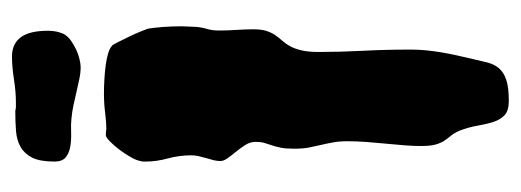

<svg xmlns="http://www.w3.org/2000/svg" viewBox="-289 -548 852 314"><g transform="rotate(-90 137.0 -391.0)"><path d="M250 -495.1Q249 -485.8 246.6 -478Q244.1 -470.2 244.1 -459Q244.1 -444.8 245.1 -430.2Q246.1 -415.5 246.1 -402.8Q246.1 -389.6 243.4 -381.3Q240.7 -373 236.6 -366.9Q232.4 -360.8 227.5 -355.5Q222.7 -350.1 218.5 -342.8Q214.4 -335.4 211.7 -324.2Q209 -313 209 -295.9Q209 -261.2 210.9 -224.4Q212.9 -187.5 212.9 -146Q212.9 -132.3 211.7 -120.1Q210.4 -107.9 208.5 -95.9Q206.5 -84 203.9 -72Q201.2 -60.1 198.2 -46.9Q194.8 -31.7 191.9 -20.3Q189 -8.8 182.4 -1Q175.8 6.8 163.3 11Q150.9 15.1 128.9 15.1Q112.8 15.1 105.5 8.1Q98.1 1 94.5 -10.5Q90.8 -22 88.4 -36.4Q85.9 -50.8 80.1 -65.9Q76.2 -74.7 71.8 -79.8Q67.4 -85 63.7 -90.6Q60.1 -96.2 57.6 -104.7Q55.2 -113.3 55.2 -128.9Q55.2 -141.6 56.4 -156.2Q57.6 -170.9 59.1 -186.3Q60.5 -201.7 61.8 -217.5Q63 -233.4 63 -249Q63 -262.7 61 -272.9Q59.1 -283.2 56.9 -292.5Q54.7 -301.8 52.7 -311.8Q50.8 -321.8 50.8 -335.9Q50.8 -349.6 52.5 -357.9Q54.2 -366.2 56.4 -372.6Q58.6 -378.9 60.3 -384.8Q62 -390.6 62 -398.9Q62 -407.7 56.9 -415.8Q51.8 -423.8 45.7 -431.2Q39.6 -438.5 34.7 -445.6Q29.8 -452.6 30.8 -459Q30.8 -462.9 32.2 -468.3Q33.7 -473.6 35.4 -479.7Q37.1 -485.8 38.6 -491.9Q40 -498 40 -503.9Q40 -523.9 34.9 -542.5Q29.8 -561 29.8 -578.1Q29.8 -580.6 29.8 -583Q29.8 -585.4 30.8 -587.9Q31.7 -593.8 37.1 -603.3Q42.5 -612.8 49.3 -621.8Q56.2 -630.9 63 -637.5Q69.8 -644 73.2 -644Q76.2 -644 78.9 -643.6Q81.5 -643.1 84 -643.1Q93.8 -643.1 109.1 -645Q124.5 -647 141.1 -647Q153.3 -647 165.5 -646.2Q177.7 -645.5 188.2 -644Q198.7 -642.6 206.8 -640.1Q214.8 -637.7 219.2 -633.8Q220.7 -632.8 224.9 -624.5Q229 -616.2 233.9 -606.2Q238.8 -596.2 242.4 -587.2Q246.1 -578.1 247.1 -575.2Q248.5 -566.9 249.8 -551.8Q251 -536.6 251 -520Q251 -514.2 250.5 -507.6Q250 -501 250 -495.1ZM238.8 -713.4Q234.9 -706.1 227.5 -700.9Q220.2 -695.8 212.2 -692.1Q204.1 -688.5 196.5 -686.8Q189 -685.1 184.6 -685.1Q174.8 -685.1 164.6 -687.3Q154.3 -689.5 143.8 -691.9Q133.3 -694.3 122.1 -696.8Q110.8 -699.2 99.6 -700.2Q90.3 -701.2 78.1 -700.7Q65.9 -700.2 55.2 -701.9Q44.4 -703.6 37.1 -709.2Q29.8 -714.8 29.8 -728Q29.8 -751.5 36.1 -764.2Q42.5 -776.9 53.5 -783.2Q64.5 -789.6 79.6 -790.8Q94.7 -792 112.8 -792Q115.7 -791 119.4 -791Q123 -791 127 -791Q143.6 -791 164.3 -794.2Q185.1 -797.4 201.7 -797.4Q222.2 -797.4 232.9 -783.2Q243.7 -769 243.7 -738.3Q243.7 -724.6 238.8 -713.4Z"/></g></svg>

Font: Freckle Face
Style: Regular
Weight: 400
Designer: Astigmatic (AOETI)
Foundry: Astigmatic (AOETI)
Version: Version 1.000